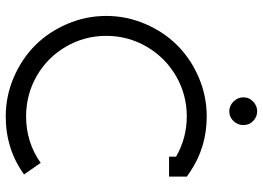

<svg xmlns="http://www.w3.org/2000/svg" viewBox="-146 -770 933 682"><g transform="rotate(90 321.0 -428.5)"><path d="M423.8 -826.2Q423.8 -805.7 409.4 -790.8Q395 -775.9 375 -775.9Q355 -775.9 340.1 -791Q325.2 -806.2 325.2 -826.2Q325.2 -846.2 340.1 -860.6Q355 -875 375 -875Q395 -875 409.4 -860.6Q423.8 -846.2 423.8 -826.2ZM536.1 -586.9Q469.2 -625 393.1 -625Q315.4 -625 249.5 -586.7Q183.6 -548.3 145.3 -482.4Q106.9 -416.5 106.9 -338.9Q106.9 -261.2 145.3 -195.6Q183.6 -129.9 249.3 -92Q314.9 -54.2 393.1 -54.2Q484.9 -54.2 558.1 -106L599.1 -46.9Q509.3 18.1 393.1 18.1Q320.8 18.1 254.6 -10.3Q188.5 -38.6 140.6 -86.4Q92.8 -134.3 64.5 -200.4Q36.1 -266.6 36.1 -338.9Q36.1 -411.1 64.5 -477.3Q92.8 -543.5 140.6 -591.3Q188.5 -639.2 254.6 -667.5Q320.8 -695.8 393.1 -695.8Q502.9 -695.8 590.8 -636.2L606.9 -625V-562H536.1Z"/></g></svg>

Font: Rawengulk
Style: Bold
Weight: 700
Version: Version 0.92